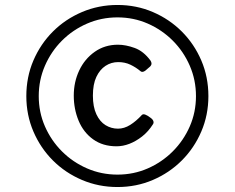

<svg xmlns="http://www.w3.org/2000/svg" viewBox="-20 -818 945 773"><path d="M453 -65Q377 -65 310 -93.5Q243 -122 193 -172Q143 -222 114.5 -288.5Q86 -355 86 -431Q86 -508 114.5 -574.5Q143 -641 193 -691Q243 -741 310 -769.5Q377 -798 453 -798Q529 -798 595.5 -769.5Q662 -741 712 -691Q762 -641 790.5 -574.5Q819 -508 819 -431Q819 -355 790.5 -288.5Q762 -222 712 -172Q662 -122 595.5 -93.5Q529 -65 453 -65ZM453 -115Q518 -115 575 -140Q632 -165 675.5 -208.5Q719 -252 744 -309Q769 -366 769 -431Q769 -496 744 -553.5Q719 -611 675.5 -654.5Q632 -698 575 -723Q518 -748 453 -748Q388 -748 330.5 -723Q273 -698 229.5 -654.5Q186 -611 161 -553.5Q136 -496 136 -431Q136 -366 161 -309Q186 -252 229.5 -208.5Q273 -165 330.5 -140Q388 -115 453 -115ZM449 -229Q394 -229 355 -257Q316 -285 296.5 -332Q277 -379 277 -433Q277 -488 299 -534.5Q321 -581 361.5 -609.5Q402 -638 455 -638Q486 -638 522 -625Q558 -612 586 -574Q592 -564 589 -557Q586 -550 576 -543Q565 -532 557.5 -529.5Q550 -527 545 -532Q527 -547 505 -557.5Q483 -568 456 -568Q428 -568 405 -553Q382 -538 368 -508.5Q354 -479 354 -433Q354 -388 368 -358Q382 -328 405 -314Q428 -300 455 -300Q480 -300 504 -315Q528 -330 551 -355Q556 -360 565 -356.5Q574 -353 583 -346Q594 -339 597 -331.5Q600 -324 596 -318Q577 -288 552 -268.5Q527 -249 501 -239Q475 -229 449 -229Z"/></svg>

Font: Playwrite GB J
Style: Regular
Weight: 400
Designer: Veronika Burian, José Scaglione
Foundry: TypeTogether
Version: Version 1.002